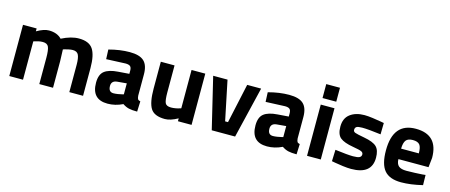

<svg xmlns="http://www.w3.org/2000/svg" viewBox="-46 -1249 4238 1810"><g transform="rotate(15 2073.0 -344.0)"><path d="M196 0H62V-500H195V-472Q264 -512 313 -512Q394 -512 438 -465Q530 -512 606 -512Q705 -512 743.5 -454.5Q782 -397 782 -271V0H648V-267Q648 -331 634 -361.5Q620 -392 578 -392Q560 -392 537 -387Q514 -382 500 -378L485 -373Q489 -298 489 -259V0H355V-257Q355 -331 342 -361.5Q329 -392 285 -392Q265 -392 243 -387.5Q221 -383 208 -378L196 -374Z M1284 -344V-136Q1286 -112 1292 -102.5Q1298 -93 1317 -89L1313 12Q1262 12 1231.5 5Q1201 -2 1170 -23Q1098 12 1023 12Q868 12 868 -152Q868 -232 911 -265.5Q954 -299 1043 -305L1150 -313V-344Q1150 -375 1136 -386.5Q1122 -398 1091 -398L903 -390L899 -483Q1006 -512 1102 -512Q1199 -512 1241.5 -472Q1284 -432 1284 -344ZM1150 -220 1059 -212Q1003 -207 1003 -156Q1003 -97 1052 -97Q1071 -97 1095.5 -101Q1120 -105 1135 -109L1150 -113Z M1707 -500H1841V0H1708V-28Q1636 12 1583 12Q1479 12 1443 -45.5Q1407 -103 1407 -238V-500H1541V-236Q1541 -162 1553 -135Q1565 -108 1611 -108Q1633 -108 1657 -112.5Q1681 -117 1694 -122L1707 -126Z M1918 -500H2058L2138 -114H2166L2250 -500H2386L2266 0H2038Z M2840 -344V-136Q2842 -112 2848 -102.5Q2854 -93 2873 -89L2869 12Q2818 12 2787.5 5Q2757 -2 2726 -23Q2654 12 2579 12Q2424 12 2424 -152Q2424 -232 2467 -265.5Q2510 -299 2599 -305L2706 -313V-344Q2706 -375 2692 -386.5Q2678 -398 2647 -398L2459 -390L2455 -483Q2562 -512 2658 -512Q2755 -512 2797.5 -472Q2840 -432 2840 -344ZM2706 -220 2615 -212Q2559 -207 2559 -156Q2559 -97 2608 -97Q2627 -97 2651.5 -101Q2676 -105 2691 -109L2706 -113Z M2968 0V-500H3102V0ZM2968 -564V-700H3102V-564Z M3587 -486 3585 -375Q3461 -391 3403 -391Q3362 -391 3347.5 -382Q3333 -373 3333 -351Q3333 -334 3352.5 -326.5Q3372 -319 3444 -306Q3533 -290 3567 -257Q3601 -224 3601 -150Q3601 12 3400 12Q3367 12 3319 6Q3271 0 3240 -6L3208 -12L3212 -124Q3336 -108 3387 -108Q3433 -108 3450.5 -117.5Q3468 -127 3468 -147Q3468 -165 3449.5 -174Q3431 -183 3365 -194Q3276 -209 3238 -240Q3200 -271 3200 -348Q3200 -430 3254 -470.5Q3308 -511 3393 -511Q3425 -511 3473.5 -504.5Q3522 -498 3554 -492Z M3909 -106Q3945 -106 3991.5 -108Q4038 -110 4066 -112L4094 -115L4096 -16Q3981 12 3888 12Q3775 12 3724 -48Q3673 -108 3673 -243Q3673 -512 3894 -512Q4112 -512 4112 -286L4102 -193H3808Q3809 -147 3832.5 -126.5Q3856 -106 3909 -106ZM3807 -295H3980Q3980 -355 3961 -378.5Q3942 -402 3894 -402Q3847 -402 3827.5 -377.5Q3808 -353 3807 -295Z"/></g></svg>

Font: TitilliumText
Style: ExtraBold
Weight: 800
Designer: Accademia di Belle Arti di Urbino and others
Foundry: Accademia di Belle Arti di Urbino and others.
Version: Version 60.001